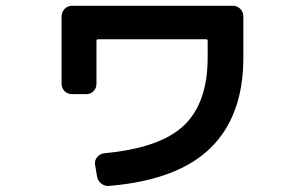

<svg xmlns="http://www.w3.org/2000/svg" viewBox="-20 -596 1040 656"><path d="M225.6 -274.4Q210.9 -274.4 200.7 -284.7Q190.4 -294.9 190.4 -309.6V-540Q190.4 -554.7 200.7 -565.4Q210.9 -576.2 225.6 -576.2H776.4Q791 -576.2 801.3 -565.4Q811.5 -554.7 811.5 -540V-399.4Q811.5 -200.2 699.2 -90.3Q586.9 19.5 353.5 39.1Q338.9 41 326.7 31.7Q314.5 22.5 311.5 6.8L304.7 -34.2Q302.7 -47.9 312 -59.1Q321.3 -70.3 335 -72.3Q526.4 -89.8 607.9 -167Q689.5 -244.1 689.5 -399.4V-457Q689.5 -461.9 683.6 -461.9H315.4Q310.5 -461.9 309.6 -457V-309.6Q309.6 -294.9 299.8 -284.7Q290 -274.4 275.4 -274.4Z"/></svg>

Font: Rounded-L Mgen+ 1mn bold
Style: Bold
Weight: 700
Designer: [Source Han Sans]
Ryoko NISHIZUKA  (kana & ideographs); Paul D. Hunt (Latin, Greek & Cyrillic); Wenlong ZHANG  (bopomofo
Version: Version 1.059.20150602